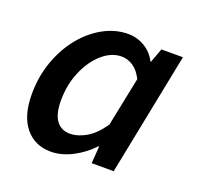

<svg xmlns="http://www.w3.org/2000/svg" viewBox="-97 -606 739 721"><g transform="rotate(20 272.0 -245.5)"><path d="M175 12Q111 12 73 -34.5Q35 -81 35 -167Q35 -238 57 -299Q79 -360 116 -405.5Q153 -451 200.5 -477Q248 -503 299 -503Q335 -503 365.5 -484.5Q396 -466 412 -434H414L435 -491H521L423 0H335L340 -68H337Q303 -32 260 -10Q217 12 175 12ZM219 -76Q251 -76 284.5 -95.5Q318 -115 348 -159L388 -355Q372 -387 350 -401Q328 -415 305 -415Q264 -415 227.5 -383Q191 -351 168.5 -298Q146 -245 146 -182Q146 -128 165.5 -102Q185 -76 219 -76Z"/></g></svg>

Font: Source Sans Pro SemiBold
Style: Italic
Weight: 600
Italic angle: -11°
Designer: Paul D. Hunt
Foundry: Adobe Systems Incorporated
Version: Version 1.095;hotconv 1.0.109;makeotfexe 2.5.65596